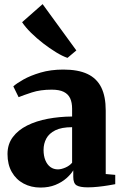

<svg xmlns="http://www.w3.org/2000/svg" viewBox="-20 -876 580 908"><path d="M171.5 11Q127 11 91.5 -8Q56 -27 35.8 -62.5Q15.5 -98 15.5 -147.5Q15.5 -194 40.5 -227.5Q65.5 -261 108.5 -282.5Q151.5 -304 206.2 -314.2Q261 -324.5 321 -325V-362Q321 -391 311.8 -411Q302.5 -431 281.5 -441.5Q260.5 -452 224.5 -452Q171 -452 130.5 -438.8Q90 -425.5 68 -416.5L43 -467.5Q57.5 -481 90.5 -499.8Q123.5 -518.5 171.8 -532.8Q220 -547 279.5 -547Q349.5 -547 393.5 -526.2Q437.5 -505.5 458.8 -462.8Q480 -420 480 -353V-53L525 -49V-5Q514 -3 492 0.8Q470 4.5 444.2 7.2Q418.5 10 395 10Q358 10 342.2 0.5Q326.5 -9 326.5 -39.5V-70.5Q316 -52.5 294.2 -33.2Q272.5 -14 241.8 -1.5Q211 11 171.5 11ZM254 -75Q269.5 -75 289.2 -83.5Q309 -92 321 -106.5V-274.5Q271 -274.5 241.5 -259.8Q212 -245 199 -220.8Q186 -196.5 186 -167Q186 -139 194.5 -118.2Q203 -97.5 218.2 -86.2Q233.5 -75 254 -75ZM298.5 -602.5Q275 -610.5 244.8 -629Q214.5 -647.5 183.5 -671.5Q152.5 -695.5 126.2 -721.5Q100 -747.5 84.5 -771L181.5 -856.5L341 -637.5L299.5 -602.5Z"/></svg>

Font: Merriweather 72pt Black
Style: Regular
Weight: 900
Version: Version 2.100